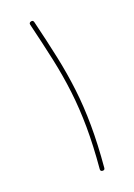

<svg xmlns="http://www.w3.org/2000/svg" viewBox="-96 -633 484 694"><g transform="rotate(-15 146.5 -286.5)"><path d="M89.8 -580.1Q98.1 -583 101.1 -574.7Q127.4 -497.1 147.7 -430.7Q168 -364.3 181.6 -299.1Q195.3 -233.9 202.1 -161.4Q209 -88.9 209 0Q209 8.3 200.2 8.3Q191.9 8.3 191.9 0Q191.9 -88.4 185.1 -159.7Q178.2 -231 164.8 -295.2Q151.4 -359.4 131.1 -425.3Q110.8 -491.2 84.5 -568.8Q81.5 -577.1 89.8 -580.1Z"/></g></svg>

Font: Mikhak-DS2-FD Thin
Style: Regular
Weight: 100
Designer: Amin Abedi
Version: Version 3.2